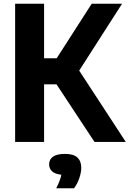

<svg xmlns="http://www.w3.org/2000/svg" viewBox="-20 -760 694 1028"><path d="M61 0V-740H216V-448H283.5L471 -740H633.5L404 -382L653.5 0H486L282.5 -308.5H216V0ZM281 248Q303 205.5 308.5 175.5Q274.5 172 258.8 157.2Q243 142.5 243 120Q243 94 263.5 79Q284 64 328.5 64Q373.5 64 394.2 83.2Q415 102.5 415 138Q415 164.5 404.2 195Q393.5 225.5 376.5 248Z"/></svg>

Font: Encode Sans SemiCondensed SemiCondensed
Style: Bold
Weight: 700
Width: 4
Designer: Multiple Designers
Foundry: Impallari Type
Version: Version 3.000; ttfautohint (v1.8.3) -l 8 -r 50 -G 200 -x 14 